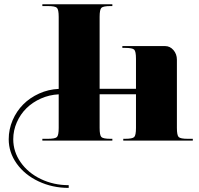

<svg xmlns="http://www.w3.org/2000/svg" viewBox="-20 -676 956 923"><path d="M262.2 -61.2V-222.5Q217.2 -220.3 176.8 -202.4Q136.4 -184.4 107.1 -155.6Q77.8 -126.7 60.8 -87.8Q43.7 -49 43.7 -6.6Q43.7 53.3 79.3 104.2Q114.9 155.2 176.4 184.7Q237.8 214.2 310.3 214.2V227.3Q232.1 227.3 165.6 196Q99.2 164.8 60.5 110.8Q21.9 56.8 21.9 -6.6Q21.9 -54.2 40.6 -97.9Q59.4 -141.6 91.6 -174Q123.7 -206.3 168.3 -226.4Q212.8 -246.5 262.2 -248.7V-594.4Q262.2 -629.8 253.7 -638.3Q245.2 -646.9 209.8 -646.9H183.6V-655.6H520.1V-646.9H511.4Q476 -646.9 467.4 -638.3Q458.9 -629.8 458.9 -594.4V-249.1H633.7V-393.4Q633.7 -428.8 625.2 -437.3Q616.7 -445.8 581.3 -445.8H568.2V-454.5H773.6Q797.2 -454.5 813.8 -435.3Q830.4 -416.1 830.4 -389V-61.2Q830.4 -25.8 838.9 -17.3Q847.5 -8.7 882.9 -8.7H906.9V0H572.6V-8.7H581.3Q616.7 -8.7 625.2 -17.3Q633.7 -25.8 633.7 -61.2V-222.9H458.9V-61.2Q458.9 -25.8 467.4 -17.3Q476 -8.7 511.4 -8.7H520.1V0H183.6V-8.7H209.8Q245.2 -8.7 253.7 -17.3Q262.2 -25.8 262.2 -61.2Z"/></svg>

Font: Wabroye
Style: Medium
Weight: 500
Designer: gluk
Foundry: gluk
Version: Version 0.14